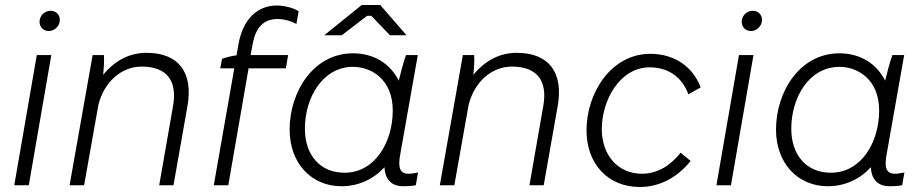

<svg xmlns="http://www.w3.org/2000/svg" viewBox="-20 -740 3684 767"><path d="M37 0H95L185 -520H127ZM175 -616C197 -616 219 -635 219 -661C219 -681 204 -697 182 -697C159 -697 138 -678 138 -653C138 -632 153 -616 175 -616Z M258 0H316L373 -321C396 -413 465 -474 546 -474C645 -474 690 -419 671 -315L616 0H673L729 -317C752 -448 696 -529 565 -529C501 -529 441 -501 392 -441C395 -472 397 -500 395 -520H350Z M867 -505 860 -467H916L834 0H892L973 -467H1122L1131 -520H981L989 -562C1001 -632 1035 -664 1088 -664C1116 -664 1143 -656 1164 -644L1173 -695C1152 -709 1115 -718 1085 -718C1008 -718 950 -662 933 -565L925 -519C906 -517 884 -511 867 -505Z M1591 4C1610 4 1624 3 1641 0L1650 -51C1636 -48 1625 -46 1611 -46C1577 -46 1569 -72 1579 -124L1649 -520H1602C1591 -490 1580 -447 1573 -418C1539 -485 1475 -527 1390 -527C1233 -527 1137 -375 1137 -222C1137 -89 1223 4 1344 4C1413 4 1473 -25 1516 -72C1518 -22 1545 4 1591 4ZM1391 -473C1459 -473 1549 -427 1549 -298C1549 -175 1480 -50 1356 -50C1259 -50 1198 -120 1198 -226C1198 -349 1268 -473 1391 -473ZM1604 -599 1499 -720H1425L1275 -599H1345L1447 -677H1463L1538 -599Z M1737 0H1795L1852 -321C1875 -413 1944 -474 2025 -474C2124 -474 2169 -419 2150 -315L2095 0H2152L2208 -317C2231 -448 2175 -529 2044 -529C1980 -529 1920 -501 1871 -441C1874 -472 1876 -500 1874 -520H1829Z M2536 7C2614 7 2685 -30 2739 -97L2699 -130C2659 -80 2609 -46 2544 -46C2448 -46 2384 -121 2384 -224C2384 -338 2455 -471 2575 -471C2653 -471 2706 -429 2730 -363L2779 -391C2747 -475 2673 -525 2578 -525C2422 -525 2323 -370 2323 -219C2323 -86 2408 7 2536 7Z M2842 0H2900L2990 -520H2932ZM2980 -616C3002 -616 3024 -635 3024 -661C3024 -681 3009 -697 2987 -697C2964 -697 2943 -678 2943 -653C2943 -632 2958 -616 2980 -616Z M3534 4C3553 4 3567 3 3584 0L3593 -51C3579 -48 3568 -46 3554 -46C3520 -46 3512 -72 3522 -124L3592 -520H3545C3534 -490 3523 -447 3516 -418C3482 -485 3418 -527 3333 -527C3176 -527 3080 -375 3080 -222C3080 -89 3166 4 3287 4C3356 4 3416 -25 3459 -72C3461 -22 3488 4 3534 4ZM3334 -473C3402 -473 3492 -427 3492 -298C3492 -175 3423 -50 3299 -50C3202 -50 3141 -120 3141 -226C3141 -349 3211 -473 3334 -473Z"/></svg>

Font: Fixel Text 20240404 Light
Style: Italic
Weight: 300
Width: 4
Italic angle: -10°
Designer: AlfaBravo + MacPaw
Foundry: Kyrylo Tkachov, Marchela Mozhyna, Serhii Makarenko, Maria Weinstein, Zakhar Kryvoshyya
Version: Version 1.211;Glyphs 3.2 (3225)